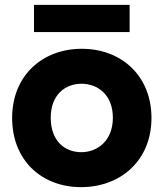

<svg xmlns="http://www.w3.org/2000/svg" viewBox="-20 -762 674 791"><path d="M314 9C477 9 604 -101 604 -276C604 -451 479 -561 317 -561C155 -561 30 -451 30 -276C30 -101 152 9 314 9ZM120 -630H514V-742H120ZM189 -277C189 -372 249 -417 316 -417C382 -417 445 -372 445 -277C445 -181 380 -135 315 -135C247 -135 189 -181 189 -277Z"/></svg>

Font: Malmofest
Style: Bold
Weight: 700
Designer: Jonny Pinhorn (Poppins), Kolossal
Version: Version 1.004;Glyphs 3.1.2 (3151)